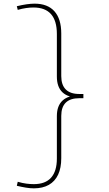

<svg xmlns="http://www.w3.org/2000/svg" viewBox="-20 -816 596 1050"><path d="M165 191Q228 191 259.5 155.5Q291 120 291 51V-181Q291 -237.5 322.2 -266.2Q353.5 -295 414 -295V-279Q315 -279 315 -182V49Q315 102.5 297.8 139.2Q280.5 176 247 195Q213.5 214 165 214Q145.5 214 122.2 210.2Q99 206.5 72 200L77 178Q102.5 185.5 124 188.2Q145.5 191 165 191ZM436 -279H414V-302H436ZM163 -775Q143.5 -775 122.8 -772Q102 -769 77 -762L72 -782Q100.5 -789 125 -792.5Q149.5 -796 169 -796Q240.5 -796 277.8 -754.2Q315 -712.5 315 -633V-400Q315 -351.5 339.8 -326.8Q364.5 -302 414 -302V-282Q352.5 -282 321.8 -311Q291 -340 291 -397V-630Q291 -775 163 -775Z"/></svg>

Font: Hepta Slab ExtraLight ExtraLight
Style: Regular
Weight: 250
Version: Version 1.102